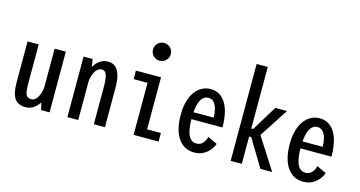

<svg xmlns="http://www.w3.org/2000/svg" viewBox="-83 -1160 2867 1531"><g transform="rotate(15 1350.0 -394.5)"><path d="M184.9 10Q155.5 10 133 1Q110.5 -8 95.6 -28.3Q80.6 -48.6 73.1 -82.4Q65.6 -116.1 65.6 -166.1V-501H157.6V-182.3Q157.6 -138.6 161.9 -112.4Q166.3 -86.3 178.4 -74.8Q190.4 -63.3 213.2 -63.3Q230.1 -63.3 243.6 -74.1Q257.1 -85 266.8 -103.3Q276.5 -121.6 282.3 -143.9Q288.1 -166.1 289.8 -188.5L339.3 -185.3Q331.7 -124.4 309.8 -80.7Q287.8 -37 255.6 -13.5Q223.4 10 184.9 10ZM311.9 0 289 -91.5V-501H381.4V0Z M528.3 0Q528.3 -109 528.3 -184Q528.3 -259 528.3 -308Q528.3 -357 528.3 -387.2Q528.3 -417.5 528.3 -436Q528.3 -454.5 528.3 -468.8Q528.3 -483 528.3 -500H603L618 -404.1V0ZM746.9 0V-317.1Q746.9 -348.3 743.1 -375.9Q739.4 -403.6 728.8 -420.7Q718.2 -437.9 697.2 -437.9Q678.7 -437.9 664.2 -426.9Q649.6 -415.9 639.4 -397.2Q629.2 -378.6 623.5 -355.4Q617.8 -332.2 617.2 -308L583.4 -312.3Q583.6 -350.3 593.4 -385.9Q603.1 -421.6 621.8 -449.9Q640.4 -478.3 667.2 -494.9Q694 -511.6 728.4 -511.6Q768.9 -511.6 793 -488.2Q817.1 -464.9 827.8 -423.7Q838.4 -382.4 838.4 -328V0Z M1121.6 -624.7Q1091.1 -624.7 1069.7 -646.1Q1048.3 -667.5 1048.3 -698Q1048.3 -728.8 1069.7 -750Q1091.1 -771.3 1121.6 -771.3Q1152.4 -771.3 1173.6 -750Q1194.9 -728.8 1194.9 -698Q1194.9 -667.5 1173.6 -646.1Q1152.4 -624.7 1121.6 -624.7ZM1167.5 -70.6H1281.4V0H1075.1V-429.4H960.1V-500H1167.5Z M1470.4 -298.1H1656.1Q1656.1 -330 1648.9 -362.9Q1641.6 -395.8 1623.9 -417.9Q1606.1 -440 1575.1 -440Q1548.7 -440 1529.2 -419.9Q1509.6 -399.9 1498.8 -357.6Q1488 -315.4 1488 -248.9Q1488 -187.1 1497.4 -145.7Q1506.9 -104.3 1526 -83.5Q1545.1 -62.7 1574.1 -62.7Q1599.9 -62.7 1616.7 -75.2Q1633.5 -87.7 1642.8 -105.5Q1652 -123.2 1655.6 -138.6L1733.7 -101.4Q1727.4 -81 1708.1 -54.7Q1688.9 -28.4 1655.7 -8.7Q1622.4 11 1574.1 11Q1536.1 11 1503.7 -5.4Q1471.3 -21.7 1447.2 -54.4Q1423.1 -87 1409.8 -136.1Q1396.4 -185.1 1396.4 -250.6Q1396.4 -316.3 1410.6 -365.4Q1424.8 -414.4 1449.6 -447Q1474.5 -479.6 1506.7 -495.8Q1538.9 -512 1575 -512Q1617.1 -512 1648.7 -492.9Q1680.4 -473.8 1701.6 -438.4Q1722.9 -402.9 1733.6 -352.8Q1744.3 -302.6 1744.3 -240.4H1470.4Z M2111 -500H2207.7L2042.1 -245.6L1972.1 -272.7ZM2121.9 0 1955.9 -275.1 2043.6 -273.9 2219.1 0ZM2003.4 -292.1V-225.9H1968.3V0H1876.3V-800H1968.3V-292.1Z M2370.4 -298.1H2556.1Q2556.1 -330 2548.9 -362.9Q2541.6 -395.8 2523.9 -417.9Q2506.1 -440 2475.1 -440Q2448.7 -440 2429.2 -419.9Q2409.6 -399.9 2398.8 -357.6Q2388 -315.4 2388 -248.9Q2388 -187.1 2397.4 -145.7Q2406.9 -104.3 2426 -83.5Q2445.1 -62.7 2474.1 -62.7Q2499.9 -62.7 2516.7 -75.2Q2533.5 -87.7 2542.8 -105.5Q2552 -123.2 2555.6 -138.6L2633.7 -101.4Q2627.4 -81 2608.1 -54.7Q2588.9 -28.4 2555.7 -8.7Q2522.4 11 2474.1 11Q2436.1 11 2403.7 -5.4Q2371.3 -21.7 2347.2 -54.4Q2323.1 -87 2309.8 -136.1Q2296.4 -185.1 2296.4 -250.6Q2296.4 -316.3 2310.6 -365.4Q2324.8 -414.4 2349.6 -447Q2374.5 -479.6 2406.7 -495.8Q2438.9 -512 2475 -512Q2517.1 -512 2548.7 -492.9Q2580.4 -473.8 2601.6 -438.4Q2622.9 -402.9 2633.6 -352.8Q2644.3 -302.6 2644.3 -240.4H2370.4Z"/></g></svg>

Font: League Mono Thin Condensed
Style: Regular
Weight: 100
Width: 1
Designer: Tyler Finck
Foundry: The League of Moveable Type / Tyler Finck
Version: Version 2.300;RELEASE